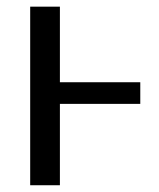

<svg xmlns="http://www.w3.org/2000/svg" viewBox="-20 -548 469 568"><path d="M157.2 -240.7V0H69.3V-528.3H157.2V-304.7H395V-240.7Z"/></svg>

Font: Arimo
Style: Regular
Weight: 400
Designer: Steve Matteson
Foundry: Monotype Imaging Inc.
Version: Version 1.33